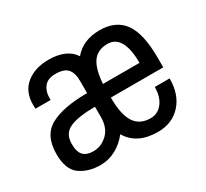

<svg xmlns="http://www.w3.org/2000/svg" viewBox="-109 -656 888 828"><g transform="rotate(-30 335.0 -242.0)"><path d="M622 -267V-219H361Q361 -135 386.5 -95.5Q412 -56 466 -56Q502 -56 525 -85.5Q548 -115 548 -164H622Q622 -84 578.5 -36.5Q535 11 464 11Q360 11 317 -62Q291 -28 255 -8.5Q219 11 178 11Q119 11 77.5 -18Q36 -47 36 -125Q36 -218 99.5 -252.5Q163 -287 282 -287V-349Q282 -387 265 -407Q248 -427 205 -427Q166 -427 148.5 -405Q131 -383 131 -352V-340H56Q55 -345 55 -361Q55 -425 98 -460Q141 -495 210 -495Q254 -495 286 -481Q318 -467 335 -440Q380 -495 464 -495Q544 -495 583 -441Q622 -387 622 -267ZM361 -287H543Q543 -356 523 -391.5Q503 -427 464 -427Q414 -427 390 -393Q366 -359 361 -287ZM115 -130Q115 -90 131.5 -73Q148 -56 181 -56Q221 -56 251.5 -85.5Q282 -115 282 -168V-219Q199 -219 157 -200.5Q115 -182 115 -130Z"/></g></svg>

Font: Pragati Narrow
Style: Regular
Weight: 400
Designer: Hector Gatti, Marcela Romero, Pablo Cosgaya and Nicolas Silva
Foundry: Omnibus-Type
Version: Version 1.010; ttfautohint (v1.3)